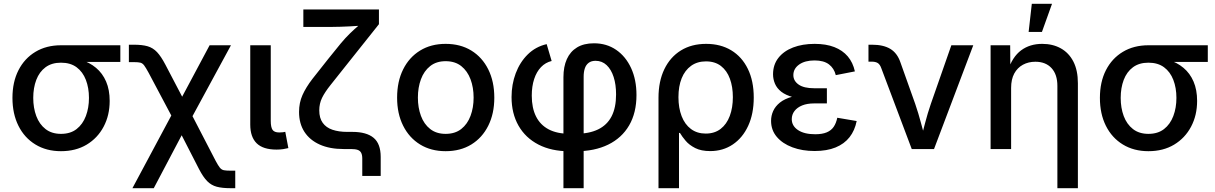

<svg xmlns="http://www.w3.org/2000/svg" viewBox="-20 -777 6337 1001"><path d="M297.9 11.2Q221.7 11.2 164.6 -23.7Q107.4 -58.6 76.2 -121.1Q44.9 -183.6 44.9 -266.6Q44.9 -349.6 76.4 -411.1Q107.9 -472.7 164.8 -506.8Q221.7 -541 297.9 -541H607.4V-454.1H376L297.9 -450.2Q249.5 -450.2 217.3 -426.3Q185.1 -402.3 169.2 -360.6Q153.3 -318.8 153.3 -266.6Q153.3 -214.4 169.2 -171.9Q185.1 -129.4 217.3 -104.2Q249.5 -79.1 297.9 -79.1Q347.2 -79.1 379.4 -104.2Q411.6 -129.4 427.7 -172.1Q443.8 -214.8 443.8 -266.6Q443.8 -318.8 427.7 -360.6Q411.6 -402.3 379.4 -426.3Q347.2 -450.2 297.9 -450.2V-480Q354 -480 400.4 -465.8Q446.8 -451.7 480.7 -423.3Q514.6 -395 533.2 -351.8Q551.8 -308.6 551.8 -251Q551.8 -175.8 520.3 -116.5Q488.8 -57.1 431.9 -22.9Q375 11.2 297.9 11.2Z M670.4 204.1 905.3 -234.9H950.7L1104.5 62Q1117.2 85.9 1126 96.9Q1134.8 107.9 1147 110.4Q1159.2 112.8 1181.2 112.8H1206.5V204.1H1181.2Q1138.2 204.1 1109.9 196.5Q1081.5 189 1060.3 167.5Q1039.1 146 1017.6 104.5L927.2 -71.8L781.7 204.1ZM898.4 -127 754.9 -397.5Q740.2 -424.3 731.7 -435.8Q723.1 -447.3 712.2 -450.2Q701.2 -453.1 678.2 -453.1H651.9V-543.9H678.2Q721.2 -543.9 749.3 -535.9Q777.3 -527.8 798.6 -505.4Q819.8 -482.9 842.3 -439.9L929.7 -272.9L1072.8 -541H1184.1L959.5 -127Z M1421.9 2.9Q1351.6 2.9 1318.1 -30Q1284.7 -63 1284.7 -127.4V-541H1391.6V-147Q1391.6 -113.8 1400.9 -100.1Q1410.2 -86.4 1436 -86.4Q1447.8 -86.4 1454.8 -87.4Q1461.9 -88.4 1467.3 -89.8L1483.4 -4.9Q1472.7 -2 1456.3 0.5Q1439.9 2.9 1421.9 2.9Z M1868.7 140.1V49.8Q1868.7 30.8 1863 19.8Q1857.4 8.8 1844.7 4.4Q1832 0 1809.6 0H1771Q1699.2 0 1647.2 -23.2Q1595.2 -46.4 1567.1 -89.6Q1539.1 -132.8 1539.1 -193.4Q1539.1 -241.2 1556.9 -281.2Q1574.7 -321.3 1608.9 -365.7Q1643.1 -410.2 1691.9 -470.7L1756.8 -550.8Q1781.2 -580.1 1805.2 -603.3Q1829.1 -626.5 1851.1 -645Q1873 -663.6 1889.6 -676.8L1885.3 -645.5Q1867.7 -643.6 1845.9 -642.1Q1824.2 -640.6 1800.8 -639.4Q1777.3 -638.2 1754.6 -637.5Q1731.9 -636.7 1712.4 -636.7H1561.5V-727.5H1955.6V-650.9L1780.3 -430.7Q1733.9 -372.1 1703.6 -334.2Q1673.3 -296.4 1658.9 -266.6Q1644.5 -236.8 1644.5 -201.7Q1644.5 -161.6 1662.4 -136.7Q1680.2 -111.8 1713.1 -100.6Q1746.1 -89.4 1790.5 -89.4H1816.9Q1890.6 -89.4 1927.7 -58.6Q1964.8 -27.8 1964.8 41.5V140.1Z M2303.2 11.2Q2227.1 11.2 2170.2 -23.7Q2113.3 -58.6 2081.8 -121.6Q2050.3 -184.6 2050.3 -267.6Q2050.3 -352.1 2081.8 -415.3Q2113.3 -478.5 2170.2 -513.4Q2227.1 -548.3 2303.2 -548.3Q2380.4 -548.3 2437.3 -513.4Q2494.1 -478.5 2525.6 -415.3Q2557.1 -352.1 2557.1 -267.6Q2557.1 -184.6 2525.6 -121.6Q2494.1 -58.6 2437.3 -23.7Q2380.4 11.2 2303.2 11.2ZM2303.2 -79.1Q2352.5 -79.1 2384.8 -104.5Q2417 -129.9 2433.1 -172.9Q2449.2 -215.8 2449.2 -268.1Q2449.2 -320.8 2433.1 -363.8Q2417 -406.7 2384.8 -432.4Q2352.5 -458 2303.2 -458Q2254.9 -458 2222.7 -432.4Q2190.4 -406.7 2174.6 -363.8Q2158.7 -320.8 2158.7 -268.1Q2158.7 -215.8 2174.6 -172.9Q2190.4 -129.9 2222.7 -104.5Q2254.9 -79.1 2303.2 -79.1Z M2917.5 204.1V-374.5Q2917.5 -429.2 2935.3 -468.8Q2953.1 -508.3 2988.5 -529.8Q3023.9 -551.3 3076.7 -551.3Q3142.6 -551.3 3192.4 -517.1Q3242.2 -482.9 3270.3 -422.1Q3298.3 -361.3 3298.3 -281.7Q3298.3 -189 3260 -123.3Q3221.7 -57.6 3150.6 -22.9Q3079.6 11.7 2981.9 11.7H2948.7Q2855 11.7 2787.4 -23.2Q2719.7 -58.1 2683.3 -121.8Q2647 -185.5 2647 -271Q2647 -336.9 2668.7 -394.8Q2690.4 -452.6 2731.4 -493.2Q2772.5 -533.7 2830.1 -546.9L2856 -459Q2823.7 -451.2 2800.5 -427Q2777.3 -402.8 2764.9 -365Q2752.4 -327.1 2752.4 -278.3Q2752.4 -213.9 2774.7 -169.7Q2796.9 -125.5 2840.6 -102.5Q2884.3 -79.6 2948.7 -79.6H2981.9Q3051.3 -79.6 3098.1 -102.3Q3145 -125 3168.5 -170.4Q3191.9 -215.8 3191.9 -284.7Q3191.9 -336.4 3179.2 -375.7Q3166.5 -415 3142.6 -437.5Q3118.7 -460 3085 -460Q3063 -460 3049.1 -449.5Q3035.2 -439 3029.1 -420.7Q3022.9 -402.3 3022.9 -377.4V204.1Z M3413.1 204.1V-267.1Q3413.1 -353 3443.6 -416.3Q3474.1 -479.5 3529.8 -513.9Q3585.4 -548.3 3661.6 -548.3Q3736.8 -548.3 3792.5 -514.6Q3848.1 -481 3878.9 -418Q3909.7 -355 3909.7 -268.6Q3909.7 -183.6 3880.6 -120.8Q3851.6 -58.1 3800.3 -23.7Q3749 10.7 3682.6 10.7Q3635.7 10.7 3604.5 -5.1Q3573.2 -21 3554.7 -43Q3536.1 -64.9 3524.9 -84H3520V204.1ZM3659.2 -80.6Q3705.6 -80.6 3737.1 -105Q3768.6 -129.4 3784.7 -172.4Q3800.8 -215.3 3800.8 -270.5Q3800.8 -324.2 3785.4 -366.5Q3770 -408.7 3738.8 -432.9Q3707.5 -457 3660.6 -457Q3615.2 -457 3583 -433.8Q3550.8 -410.6 3533.9 -368.9Q3517.1 -327.1 3517.1 -270.5Q3517.1 -214.4 3533.7 -171.4Q3550.3 -128.4 3582.3 -104.5Q3614.3 -80.6 3659.2 -80.6Z M4227.1 10.3Q4162.6 10.3 4111.1 -9Q4059.6 -28.3 4029.8 -63.5Q4000 -98.6 4000 -147Q4000 -173.8 4011 -198.2Q4022 -222.7 4046.1 -242.2Q4070.3 -261.7 4110.6 -272.9Q4150.9 -284.2 4209 -284.2H4291V-237.8H4223.6Q4188 -237.8 4162.1 -227.3Q4136.2 -216.8 4122.1 -198.2Q4107.9 -179.7 4107.9 -155.8Q4107.9 -120.6 4140.4 -98.9Q4172.9 -77.1 4230 -77.1Q4266.6 -77.1 4290 -86.9Q4313.5 -96.7 4326.4 -115.7Q4339.4 -134.8 4345.2 -163.1L4446.3 -146Q4436.5 -96.7 4409.2 -61.8Q4381.8 -26.9 4336.4 -8.3Q4291 10.3 4227.1 10.3ZM4210.4 -260.3Q4153.3 -260.3 4114.7 -270.5Q4076.2 -280.8 4053.2 -298.8Q4030.3 -316.9 4020.3 -340.6Q4010.3 -364.3 4010.3 -389.6Q4010.3 -439.5 4038.1 -475.1Q4065.9 -510.7 4114.7 -529.5Q4163.6 -548.3 4227.1 -548.3Q4286.6 -548.3 4329.8 -531.5Q4373 -514.6 4399.9 -482.9Q4426.8 -451.2 4437 -404.8L4337.4 -385.3Q4328.6 -420.9 4301.8 -441.4Q4274.9 -461.9 4226.6 -461.9Q4176.3 -461.9 4146.2 -440.4Q4116.2 -418.9 4116.2 -385.3Q4116.2 -355.5 4143.6 -336.2Q4170.9 -316.9 4225.1 -316.9H4291V-260.3Z M4733.4 0 4574.7 -421.4Q4567.9 -440.9 4556.4 -448.2Q4544.9 -455.6 4524.4 -455.6H4507.8V-543.9H4526.4Q4585.4 -543.9 4621.6 -522.2Q4657.7 -500.5 4674.3 -452.1L4751.5 -235.4Q4768.6 -185.5 4781.5 -136.2Q4794.4 -86.9 4808.1 -38.1H4777.3Q4790.5 -86.9 4803.2 -136.2Q4815.9 -185.5 4833 -235.4L4939.9 -541H5054.2L4849.6 0Z M5251.5 -318.8V0H5144.5V-541H5246.6L5247.6 -408.2H5234.4Q5258.3 -481 5303.7 -514.6Q5349.1 -548.3 5413.6 -548.3Q5468.8 -548.3 5510.7 -524.9Q5552.7 -501.5 5576.2 -455.8Q5599.6 -410.2 5599.6 -342.8V204.1H5492.7V-329.1Q5492.7 -388.7 5462.2 -421.9Q5431.6 -455.1 5377.9 -455.1Q5341.8 -455.1 5313 -439.5Q5284.2 -423.8 5267.8 -393.6Q5251.5 -363.3 5251.5 -318.8ZM5342.8 -610.4 5359.4 -757.3H5464.8L5412.1 -610.4Z M5967.3 11.2Q5891.1 11.2 5834 -23.7Q5776.9 -58.6 5745.6 -121.1Q5714.4 -183.6 5714.4 -266.6Q5714.4 -349.6 5745.8 -411.1Q5777.3 -472.7 5834.2 -506.8Q5891.1 -541 5967.3 -541H6276.9V-454.1H6045.4L5967.3 -450.2Q5918.9 -450.2 5886.7 -426.3Q5854.5 -402.3 5838.6 -360.6Q5822.8 -318.8 5822.8 -266.6Q5822.8 -214.4 5838.6 -171.9Q5854.5 -129.4 5886.7 -104.2Q5918.9 -79.1 5967.3 -79.1Q6016.6 -79.1 6048.8 -104.2Q6081.1 -129.4 6097.2 -172.1Q6113.3 -214.8 6113.3 -266.6Q6113.3 -318.8 6097.2 -360.6Q6081.1 -402.3 6048.8 -426.3Q6016.6 -450.2 5967.3 -450.2V-480Q6023.4 -480 6069.8 -465.8Q6116.2 -451.7 6150.1 -423.3Q6184.1 -395 6202.6 -351.8Q6221.2 -308.6 6221.2 -251Q6221.2 -175.8 6189.7 -116.5Q6158.2 -57.1 6101.3 -22.9Q6044.4 11.2 5967.3 11.2Z"/></svg>

Font: Inter 17pt Medium
Style: Regular
Weight: 500
Version: Version 4.001;git-66647c0bb